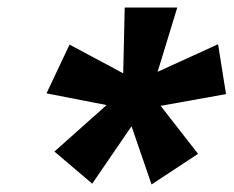

<svg xmlns="http://www.w3.org/2000/svg" viewBox="-20 -720 618 508"><path d="M224 -234 328 -386 381 -232 504 -313 405 -440 578 -471 557 -603 397 -530 449 -700H310L306 -526L164 -602L103 -473L262 -442L124 -319Z"/></svg>

Font: Jost*
Style: Bold Italic
Weight: 700
Italic angle: -10°
Version: Version 3.7